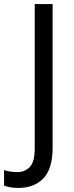

<svg xmlns="http://www.w3.org/2000/svg" viewBox="-87 -734 362 945"><path d="M3 191Q-39 191 -67 179V103Q-53 108 -36.5 110.5Q-20 113 -1 113Q35 113 59.5 88Q84 63 84 -5V-714H172V-7Q172 97 126.5 144Q81 191 3 191Z"/></svg>

Font: Noto Sans Tamil SemiCondensed
Style: Regular
Weight: 400
Width: 4
Designer: Jelle Bosma - Monotype Design Team
Foundry: Monotype Imaging Inc.
Version: Version 2.004; ttfautohint (v1.8.4.7-5d5b)